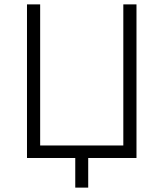

<svg xmlns="http://www.w3.org/2000/svg" viewBox="-20 -720 745 875"><path d="M602 -700H542V-57H163V-700H103V0H323V135H382V0H602Z"/></svg>

Font: Fixel Display Light
Style: Regular
Weight: 300
Designer: AlfaBravo + MacPaw
Foundry: Kyrylo Tkachov, Marchela Mozhyna, Serhii Makarenko, Maria Weinstein, Zakhar Kryvoshyya
Version: Version 1.211